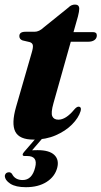

<svg xmlns="http://www.w3.org/2000/svg" viewBox="-22 -584 432 819"><path d="M104.5 -404.5 74.5 -411.5Q60.5 -416.5 60.5 -430Q60.5 -448.5 86.5 -448.5H125.5Q145 -448.5 164.5 -467L270 -552Q282 -564.5 298 -564.5Q316 -564.5 316 -546.5Q316 -535.5 310.5 -514L291.5 -447H375Q391 -447 391 -433Q391 -420.5 381 -413.2Q371 -406 354 -406H280L206 -143.5Q194.5 -103 201 -88.2Q207.5 -73.5 227 -73.5Q259 -73.5 294.5 -116.5Q305 -129 313 -129Q326.5 -128.5 322 -110.5Q313 -81 285.2 -53Q257.5 -25 215.5 -6.8Q173.5 11.5 121 11.5Q60.5 11.5 43.2 -22.5Q26 -56.5 46.5 -128L113.5 -360Q120 -382 118 -391.5Q116 -401 104.5 -404.5ZM140 -4.5H168L115 57Q125 56.5 138.5 56.5Q188.5 56.5 209.8 77Q231 97.5 222 132Q212 169.5 176.8 192Q141.5 214.5 88.5 214.5Q45.5 214.5 22.5 200Q-0.5 185.5 -1.5 166Q1 152 14 151Q22.5 149.5 29 157.5Q42 184 74.5 184Q115 184 128 130Q140.5 81.5 94 81.5H83.5Q75.5 81.5 74.8 76.8Q74 72 80 65Z"/></svg>

Font: Fraunces 72pt S000
Style: Bold Italic
Weight: 700
Italic angle: -16°
Version: Version 1.000; ttfautohint (v1.8.3)